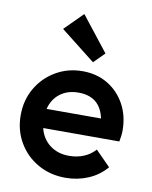

<svg xmlns="http://www.w3.org/2000/svg" viewBox="-85 -816 705 889"><g transform="rotate(10 267.0 -371.0)"><path d="M284 10Q212 10 154.5 -22.5Q97 -55 63.5 -112Q30 -169 30 -240Q30 -311 63 -367.5Q96 -424 152.5 -457Q209 -490 278 -490Q345 -490 396.5 -459Q448 -428 477.5 -374Q507 -320 507 -251Q507 -229 501 -199H143Q155 -150 192 -121.5Q229 -93 283 -93Q320 -93 351.5 -106Q383 -119 405 -144L475 -73Q440 -32 390 -11Q340 10 284 10ZM276 -389Q225 -389 190 -362.5Q155 -336 143 -289H399Q378 -389 276 -389ZM317 -539 154 -667 239 -752 367 -589Z"/></g></svg>

Font: Outfit Medium
Style: Regular
Weight: 500
Designer: Rodrigo Fuenzalida
Foundry: fragTYPE
Version: Version 1.100; ttfautohint (v1.8.4.7-5d5b);gftools[0.9.27]